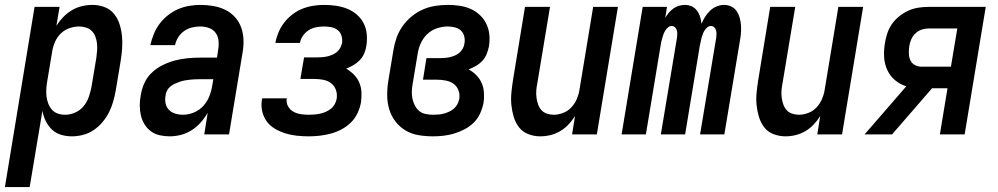

<svg xmlns="http://www.w3.org/2000/svg" viewBox="-51 -548 4071 783"><path d="M-31 215 90 -520H192L179 -443Q191 -462 207 -478.5Q223 -495 242.5 -506.5Q262 -518 283.5 -523Q305 -528 326 -528Q352 -528 375.5 -519Q399 -510 414 -491.5Q429 -473 436.5 -449.5Q444 -426 446.5 -401Q449 -376 447 -350Q445 -324 441 -299L421 -179Q417 -156 410.5 -133.5Q404 -111 393.5 -90Q383 -69 367 -50Q351 -31 331 -17.5Q311 -4 288 2Q265 8 242 8Q219 8 197.5 1.5Q176 -5 160.5 -20Q145 -35 135.5 -54.5Q126 -74 122 -96L70 215ZM215 -80Q235 -80 255.5 -89Q276 -98 290 -115Q304 -132 311 -152.5Q318 -173 322 -193L342 -313Q344 -328 345 -342.5Q346 -357 344.5 -371Q343 -385 338 -398.5Q333 -412 323.5 -421.5Q314 -431 300 -435.5Q286 -440 272 -440Q252 -440 232 -433Q212 -426 197 -411.5Q182 -397 173.5 -377.5Q165 -358 162 -339L142 -219Q139 -203 138 -187Q137 -171 138.5 -156Q140 -141 145.5 -126.5Q151 -112 160.5 -101Q170 -90 184.5 -85Q199 -80 215 -80Z M641 8Q620 8 600 3.5Q580 -1 564.5 -12.5Q549 -24 538.5 -41Q528 -58 523.5 -77.5Q519 -97 519 -118Q519 -139 523 -160Q527 -185 538 -209.5Q549 -234 569 -252.5Q589 -271 613.5 -283Q638 -295 663 -301.5Q688 -308 713.5 -310.5Q739 -313 765 -313H834L839 -347Q842 -365 840 -383Q838 -401 828 -414.5Q818 -428 801 -434Q784 -440 766 -440Q749 -440 732 -436Q715 -432 700 -421.5Q685 -411 675.5 -395.5Q666 -380 663 -364H562Q567 -386 576 -408.5Q585 -431 599.5 -450.5Q614 -470 633.5 -485.5Q653 -501 675 -510.5Q697 -520 720 -524Q743 -528 766 -528Q793 -528 819 -523.5Q845 -519 867.5 -508Q890 -497 907 -478.5Q924 -460 932.5 -436Q941 -412 942 -385.5Q943 -359 938 -332L883 0H782L796 -88Q784 -67 767.5 -48.5Q751 -30 730.5 -17Q710 -4 687 2Q664 8 641 8ZM695 -80Q718 -80 740.5 -89.5Q763 -99 779 -117Q795 -135 803.5 -157.5Q812 -180 815 -202L819 -225H765Q754 -225 744 -224.5Q734 -224 723.5 -223Q713 -222 702.5 -220Q692 -218 682 -214.5Q672 -211 662 -206.5Q652 -202 643.5 -195Q635 -188 630 -178Q625 -168 624 -157Q621 -141 624.5 -125.5Q628 -110 638.5 -99.5Q649 -89 664 -84.5Q679 -80 695 -80Z M1208 8Q1184 8 1160 5.5Q1136 3 1113.5 -4Q1091 -11 1071 -22.5Q1051 -34 1037.5 -52Q1024 -70 1018.5 -93.5Q1013 -117 1017 -141Q1018 -143 1018 -144Q1018 -145 1018 -147H1119Q1119 -146 1119 -145.5Q1119 -145 1118 -145Q1116 -128 1124 -114Q1132 -100 1145.5 -92.5Q1159 -85 1175.5 -82.5Q1192 -80 1208 -80Q1220 -80 1231.5 -81Q1243 -82 1254.5 -84.5Q1266 -87 1277.5 -92Q1289 -97 1298.5 -104.5Q1308 -112 1314 -123Q1320 -134 1322 -145Q1325 -164 1319 -181Q1313 -198 1299.5 -208.5Q1286 -219 1268 -222.5Q1250 -226 1231 -226H1174L1189 -314H1246Q1256 -314 1266 -315Q1276 -316 1286 -318.5Q1296 -321 1306 -325.5Q1316 -330 1324 -337Q1332 -344 1337 -353.5Q1342 -363 1344 -373Q1346 -388 1341.5 -402.5Q1337 -417 1326 -425.5Q1315 -434 1300.5 -437Q1286 -440 1270 -440Q1255 -440 1239 -437Q1223 -434 1209 -425.5Q1195 -417 1185 -403Q1175 -389 1172 -373H1072Q1076 -395 1085 -416.5Q1094 -438 1108.5 -456.5Q1123 -475 1142 -489.5Q1161 -504 1182.5 -512.5Q1204 -521 1226.5 -524.5Q1249 -528 1270 -528Q1295 -528 1319 -524.5Q1343 -521 1364.5 -512.5Q1386 -504 1403.5 -489Q1421 -474 1431.5 -454Q1442 -434 1444.5 -410Q1447 -386 1443 -361Q1441 -346 1434.5 -330.5Q1428 -315 1416.5 -303Q1405 -291 1390.5 -282.5Q1376 -274 1361 -268Q1378 -258 1392 -244Q1406 -230 1414 -211.5Q1422 -193 1423 -172Q1424 -151 1421 -130Q1417 -108 1407 -86.5Q1397 -65 1379.5 -48Q1362 -31 1341 -20Q1320 -9 1297.5 -3Q1275 3 1252.5 5.5Q1230 8 1208 8Z M1715 8Q1684 8 1655 3Q1626 -2 1602 -16.5Q1578 -31 1561 -53.5Q1544 -76 1536 -103.5Q1528 -131 1528 -161Q1528 -191 1533 -221L1553 -341Q1557 -367 1565.5 -392Q1574 -417 1589.5 -439.5Q1605 -462 1626.5 -480Q1648 -498 1673 -509Q1698 -520 1724 -524Q1750 -528 1775 -528Q1799 -528 1823 -524.5Q1847 -521 1867.5 -512Q1888 -503 1905 -487.5Q1922 -472 1932 -451.5Q1942 -431 1944.5 -407.5Q1947 -384 1943 -359Q1940 -344 1934 -328.5Q1928 -313 1916.5 -300.5Q1905 -288 1890.5 -279.5Q1876 -271 1860 -265Q1877 -256 1891 -242Q1905 -228 1913 -210Q1921 -192 1922.5 -171Q1924 -150 1921 -129Q1917 -108 1907.5 -86.5Q1898 -65 1881.5 -48.5Q1865 -32 1844 -21Q1823 -10 1801.5 -3.5Q1780 3 1758 5.5Q1736 8 1715 8ZM1716 -80Q1727 -80 1738 -81Q1749 -82 1760 -85Q1771 -88 1781.5 -93Q1792 -98 1800.5 -105.5Q1809 -113 1814.5 -123.5Q1820 -134 1822 -145Q1825 -163 1818.5 -180Q1812 -197 1798.5 -206.5Q1785 -216 1767 -219.5Q1749 -223 1731 -223H1674L1688 -311H1745Q1755 -311 1765.5 -312Q1776 -313 1786 -315.5Q1796 -318 1806 -322.5Q1816 -327 1824 -334.5Q1832 -342 1837 -351.5Q1842 -361 1843 -371Q1846 -386 1842 -400.5Q1838 -415 1828 -424Q1818 -433 1803.5 -436.5Q1789 -440 1774 -440Q1753 -440 1730.5 -432.5Q1708 -425 1691 -408.5Q1674 -392 1664.5 -370.5Q1655 -349 1652 -327L1632 -207Q1629 -191 1628.5 -175.5Q1628 -160 1631 -145.5Q1634 -131 1641 -117.5Q1648 -104 1659 -95Q1670 -86 1685.5 -83Q1701 -80 1716 -80Z M2152 8Q2127 8 2103.5 -1Q2080 -10 2065.5 -29Q2051 -48 2044 -71.5Q2037 -95 2034.5 -119.5Q2032 -144 2034.5 -170Q2037 -196 2041 -221L2090 -520H2192L2140 -207Q2137 -193 2136 -178Q2135 -163 2137 -149Q2139 -135 2143.5 -122Q2148 -109 2157 -99Q2166 -89 2179.5 -84.5Q2193 -80 2207 -80Q2226 -80 2245.5 -87.5Q2265 -95 2279 -110Q2293 -125 2301 -143.5Q2309 -162 2312 -181L2368 -520H2469L2383 0H2282L2294 -75Q2283 -57 2267.5 -40.5Q2252 -24 2233 -13Q2214 -2 2193.5 3Q2173 8 2152 8Z M2484 0 2570 -520H2669L2662 -475Q2668 -486 2676.5 -496Q2685 -506 2695.5 -513.5Q2706 -521 2718 -524.5Q2730 -528 2742 -528Q2757 -528 2770 -522Q2783 -516 2791.5 -504.5Q2800 -493 2804 -479.5Q2808 -466 2810 -451Q2816 -466 2824.5 -479.5Q2833 -493 2845 -504.5Q2857 -516 2872 -522Q2887 -528 2902 -528Q2918 -528 2932 -521Q2946 -514 2954 -501.5Q2962 -489 2966 -474Q2970 -459 2971 -443Q2972 -427 2970.5 -411Q2969 -395 2966 -379L2903 0H2804L2870 -395Q2871 -403 2871 -410.5Q2871 -418 2869 -425Q2867 -432 2861.5 -437Q2856 -442 2848 -442Q2840 -442 2833.5 -436.5Q2827 -431 2822.5 -424Q2818 -417 2815 -409Q2812 -401 2810 -393.5Q2808 -386 2806.5 -378Q2805 -370 2803 -362L2743 0H2644L2710 -395Q2711 -403 2711 -410.5Q2711 -418 2709 -425Q2707 -432 2701.5 -437Q2696 -442 2688 -442Q2680 -442 2673.5 -436.5Q2667 -431 2662.5 -424Q2658 -417 2655 -409Q2652 -401 2650 -393.5Q2648 -386 2646 -378Q2644 -370 2643 -362L2583 0Z M3152 8Q3127 8 3103.5 -1Q3080 -10 3065.5 -29Q3051 -48 3044 -71.5Q3037 -95 3034.5 -119.5Q3032 -144 3034.5 -170Q3037 -196 3041 -221L3090 -520H3192L3140 -207Q3137 -193 3136 -178Q3135 -163 3137 -149Q3139 -135 3143.5 -122Q3148 -109 3157 -99Q3166 -89 3179.5 -84.5Q3193 -80 3207 -80Q3226 -80 3245.5 -87.5Q3265 -95 3279 -110Q3293 -125 3301 -143.5Q3309 -162 3312 -181L3368 -520H3469L3383 0H3282L3294 -75Q3283 -57 3267.5 -40.5Q3252 -24 3233 -13Q3214 -2 3193.5 3Q3173 8 3152 8Z M3475 0 3645 -196Q3619 -204 3598.5 -221.5Q3578 -239 3567 -263.5Q3556 -288 3554.5 -316Q3553 -344 3558 -373Q3561 -393 3568 -413.5Q3575 -434 3587.5 -451.5Q3600 -469 3618 -483Q3636 -497 3655.5 -505.5Q3675 -514 3696 -517Q3717 -520 3737 -520H3969L3883 0H3782L3813 -188H3750L3587 0ZM3708 -276H3827L3853 -432H3737Q3723 -432 3708.5 -427.5Q3694 -423 3682.5 -412Q3671 -401 3665 -387Q3659 -373 3657 -359Q3655 -344 3655.5 -329Q3656 -314 3662 -301.5Q3668 -289 3680.5 -282.5Q3693 -276 3708 -276Z"/></svg>

Font: Iosevka SS04 Semibold
Style: Italic
Weight: 600
Italic angle: -9°
Monospace: yes
Designer: Belleve Invis
Foundry: Belleve Invis
Version: Version 19.0.0; ttfautohint (v1.8.4)